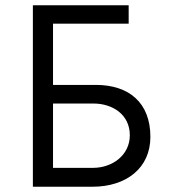

<svg xmlns="http://www.w3.org/2000/svg" viewBox="-20 -710 651 730"><path d="M105 0H331.5C460.4 0 551.8 -71.3 551.8 -189.5C551.8 -319.8 470.2 -387.2 344.2 -387.2H181.6V-620.1H469.2V-689.9H105ZM181.6 -71.8V-316.4H335C408.2 -316.4 473.6 -274.4 473.6 -195.8C473.6 -120.1 407.2 -71.8 333.5 -71.8Z"/></svg>

Font: HK Grotesk
Style: Regular
Weight: 400
Designer: Alfredo Marco Pradil and Stefan Peev
Foundry: Hanken Design Co.
Version: Version 1.045;PS 001.045;hotconv 1.0.88;makeotf.lib2.5.64775